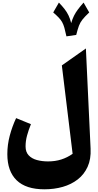

<svg xmlns="http://www.w3.org/2000/svg" viewBox="-20 -1170 742 1455"><path d="M557.6 -905.3 483.4 -894.5Q475.1 -934.1 468 -959.2Q460.9 -984.4 450.9 -1002.2Q440.9 -1020 425 -1036.6Q409.2 -1053.2 383.3 -1075.7L426.3 -1150.4Q452.6 -1123 470.2 -1100.1Q487.8 -1077.1 499.5 -1052.7Q511.2 -1028.3 519.5 -995.1Q528.8 -1026.9 540.8 -1050.8Q552.7 -1074.7 570.1 -1097.9Q587.4 -1121.1 613.3 -1150.4L656.2 -1075.7Q623 -1044.4 605.5 -1022.5Q587.9 -1000.5 578.1 -974.4Q568.4 -948.2 557.6 -905.3ZM630.9 -802.7 666.5 -43.5Q670.4 35.6 644 93.8Q617.7 151.9 569.1 189.7Q520.5 227.5 455.6 246.1Q390.6 264.6 316.4 264.6Q176.8 264.6 106.2 196.3Q35.6 127.9 35.6 -2Q35.6 -73.2 54 -142.3Q72.3 -211.4 102.1 -274.9L214.4 -229Q196.3 -184.6 185.1 -143.3Q173.8 -102.1 173.8 -60.1Q173.8 -18.1 197 6.8Q220.2 31.7 259 42.5Q297.9 53.2 344.2 53.2Q398.4 53.2 444.3 38.6Q490.2 23.9 530.3 -4.4L448.7 -674.3Z"/></svg>

Font: Pinar-DS2-FD ExtraBold
Style: Regular
Weight: 800
Designer: Amin Abedi
Version: Version 3.000